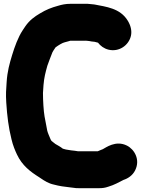

<svg xmlns="http://www.w3.org/2000/svg" viewBox="-20 -791 767 1030"><path d="M664.9 -680.7C624 -747.6 547.7 -754.7 487.4 -766.8C486.5 -766.9 484.9 -767.2 483.7 -767.3L464.5 -769.2C454.3 -770.6 443.9 -771.3 429.7 -770.5H357C332.2 -770.5 311.2 -766 291.6 -760C256 -750.3 227.8 -739.3 194.7 -719.2C164.8 -701.5 138.5 -682.6 116 -650.1L101.8 -628.8C76.8 -591.3 58.3 -539.2 45.1 -495.9C31.4 -450.8 19.2 -408.3 15.6 -350.4C12.8 -308.5 10.7 -287.7 13.6 -240.7C18.3 -167.7 25.8 -107.5 41.5 -44.4C49.3 -10.4 61.6 17.8 71.1 38C98.9 97.1 142.7 130.1 189.7 159.5L201.2 167.2C218.2 178.5 239.3 193.2 270.5 199.6C297 206.9 326.6 211.2 356.8 214.3L370.8 216C382.6 218.3 395.9 219.2 410 218.5H512C529.1 218.5 543.5 216.7 560.5 210.7C592.6 201.5 619.7 185.7 642.9 174C666.6 166.5 691.5 149.9 705 122.8C733.7 65.4 701.1 10.1 660.8 -10C600.6 -40.1 547.5 1.3 531.2 9.5C527.5 11.3 517.6 14.2 504.4 20.5H398.6C392.6 19.4 386.1 18.4 380.1 17.7L362.1 15.7C342.8 13.6 320.7 8.6 317.2 6.6C302.1 -5.4 288.2 -11.7 276.9 -18.8C272 -21.8 270.8 -24.7 256.5 -34.7C255.9 -35.5 254.8 -37.4 251.8 -42.5C245 -59.7 237.4 -74.7 233.6 -89.3C228.5 -114.8 224.1 -138 219 -166.4C213.7 -198 210.6 -249.7 210.5 -292C211.1 -303.6 212.1 -318.7 213.4 -335C216.7 -375 223.7 -401.2 234 -438.3C238.8 -453.5 253.4 -489.6 261.1 -510.1L267.1 -520.6C272.3 -528.8 275.9 -534.5 278 -536.9C293.4 -548.3 315.5 -561.9 327.4 -564.2C340.2 -566.8 355.7 -572.5 357 -572.5H437C437.6 -572.5 440.1 -572.8 441.1 -572.7L458.4 -570.9C465.4 -569.5 474.6 -567.5 487.8 -566.7C493.8 -565 499.6 -563.7 505.7 -562C518.4 -545.4 537.7 -530.4 562.3 -524.5C618.9 -510.9 670.2 -547.8 682.2 -597.9C688.9 -626.1 680.5 -655.8 664.9 -680.7Z"/></svg>

Font: Smoothie
Style: ExBd
Weight: 800
Foundry: Cannot Into Space Fonts
Version: Version 0.8